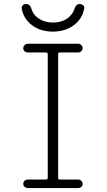

<svg xmlns="http://www.w3.org/2000/svg" viewBox="-20 -952 540 972"><path d="M89.8 -909.2Q88.9 -918.9 95.2 -925.3Q101.6 -931.6 112.3 -931.6Q131.8 -931.6 138.7 -908.2Q147.5 -877 177.2 -857.4Q207 -837.9 248.5 -837.9Q290 -837.9 318.8 -857.4Q347.7 -877 357.4 -908.2Q365.2 -932.6 383.8 -931.6Q393.6 -931.6 400.9 -925.3Q408.2 -918.9 406.2 -909.2Q397.5 -857.4 354 -824.7Q310.5 -792 247.6 -792Q184.6 -792 141.6 -824.7Q98.6 -857.4 89.8 -909.2ZM283.2 -686.5Q274.4 -686.5 274.4 -677.7V-51.8Q274.4 -43 283.2 -43H376Q384.8 -43 391.6 -36.6Q398.4 -30.3 398.4 -21Q398.4 -11.7 391.6 -5.9Q384.8 0 376 0H120.1Q111.3 0 104.5 -5.9Q97.7 -11.7 97.7 -21Q97.7 -30.3 104.5 -36.6Q111.3 -43 120.1 -43H212.9Q221.7 -43 221.7 -51.8V-677.7Q221.7 -686.5 212.9 -686.5H120.1Q111.3 -686.5 104.5 -692.9Q97.7 -699.2 97.7 -708Q97.7 -716.8 104.5 -723.6Q111.3 -730.5 120.1 -730.5H376Q384.8 -730.5 391.6 -723.6Q398.4 -716.8 398.4 -708Q398.4 -699.2 391.6 -692.9Q384.8 -686.5 376 -686.5Z"/></svg>

Font: Rounded Mgen+ 1mn light
Style: Regular
Weight: 200
Designer: [Source Han Sans]
Ryoko NISHIZUKA  (kana & ideographs); Paul D. Hunt (Latin, Greek & Cyrillic); Wenlong ZHANG  (bopomofo
Version: Version 1.059.20150602